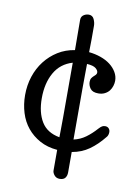

<svg xmlns="http://www.w3.org/2000/svg" viewBox="-88 -877 669 915"><g transform="rotate(10 246.0 -419.5)"><path d="M405 -289Q415 -300 421.5 -303.5Q428 -307 436 -307Q447 -307 453.5 -300Q460 -293 460 -282Q460 -276 458 -269Q456 -262 451 -257Q419 -217 383 -191.5Q347 -166 300 -158V-59Q300 -43 292 -32.5Q284 -22 265 -22Q249 -22 239.5 -33.5Q230 -45 230 -56V-156Q182 -160 145.5 -180Q109 -200 84 -230.5Q59 -261 46.5 -301.5Q34 -342 34 -387Q34 -435 48 -477.5Q62 -520 88 -553.5Q114 -587 150 -609.5Q186 -632 231 -639Q231 -674 230.5 -709.5Q230 -745 230 -785Q230 -795 234 -801Q238 -807 244 -810.5Q250 -814 256 -815.5Q262 -817 266 -817Q285 -817 292.5 -800.5Q300 -784 300 -769Q300 -734 300 -702.5Q300 -671 299 -641Q329 -638 356 -628.5Q383 -619 402.5 -604Q422 -589 433.5 -569.5Q445 -550 445 -528Q445 -516 441 -503Q437 -490 429 -479.5Q421 -469 407.5 -462Q394 -455 376 -455Q348 -455 337 -470Q326 -485 326 -502Q326 -514 330.5 -520.5Q335 -527 340 -531.5Q345 -536 349.5 -540.5Q354 -545 354 -552Q354 -562 342 -572Q330 -582 299 -584Q299 -560 298.5 -533Q298 -506 298 -465.5Q298 -425 298 -366Q298 -307 298 -218Q330 -225 356 -244Q382 -263 405 -289ZM230 -217Q230 -235 230.5 -255.5Q231 -276 231 -314.5Q231 -353 231 -415Q231 -477 231 -578Q173 -561 144 -510Q115 -459 115 -386Q115 -317 142 -272.5Q169 -228 230 -217Z"/></g></svg>

Font: Life Savers
Style: Bold
Weight: 700
Designer: Pablo Impallari, Rodrigo Fuenzalida, Brenda Gallo
Foundry: Pablo Impallari, Rodrigo Fuenzalida, Brenda Gallo
Version: Version 3.001; ttfautohint (v0.95) -l 8 -r 50 -G 200 -x 14 -